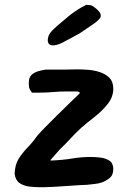

<svg xmlns="http://www.w3.org/2000/svg" viewBox="-20 -775 542 800"><path d="M145 5Q126 5 103 2.5Q80 0 62.5 -11.5Q45 -23 41 -50Q42 -88 57.5 -113Q73 -138 94.5 -160Q116 -182 135 -209Q144 -220 166.5 -243Q189 -266 217 -293.5Q245 -321 270.5 -346Q296 -371 312 -386V-390L303 -394H259Q229 -394 202 -391.5Q175 -389 145 -389H113Q103 -403 101.5 -409.5Q100 -416 100 -430Q100 -452 111 -462.5Q122 -473 138.5 -478Q155 -483 171 -485H249Q259 -485 273 -485.5Q287 -486 303 -486Q323 -486 348.5 -484Q374 -482 397.5 -474Q421 -466 436.5 -450Q452 -434 452 -405Q452 -371 428.5 -341.5Q405 -312 373.5 -287.5Q342 -263 318 -242Q295 -221 273.5 -197.5Q252 -174 229 -152Q225 -148 212 -133Q199 -118 191 -109V-106Q241 -108 280 -114.5Q319 -121 357 -121Q375 -121 397.5 -118.5Q420 -116 436 -105.5Q452 -95 452 -70Q452 -45 436 -32.5Q420 -20 405 -15Q390 -10 374.5 -8.5Q359 -7 343 -5Q334 -5 310.5 -3.5Q287 -2 258 0Q229 2 203.5 3.5Q178 5 165 5ZM200 -586Q179 -586 179 -608Q179 -628 196 -646Q213 -664 256 -699Q261 -704 275.5 -715Q290 -726 306.5 -736.5Q323 -747 333 -751Q337 -755 339.5 -755Q342 -755 351 -754Q358 -755 369.5 -747.5Q381 -740 390.5 -729.5Q400 -719 400 -709Q400 -705 397 -700Q387 -687 368.5 -674.5Q350 -662 312 -636Q307 -634 295 -627Q283 -620 271.5 -614Q260 -608 256 -606Q243 -598 228 -592Q213 -586 200 -586Z"/></svg>

Font: Fuzzy Bubbles
Style: Bold
Weight: 700
Designer: Robert E. Leuschke
Foundry: Robert E. Leuschke
Version: Version 1.010; ttfautohint (v1.8.3)